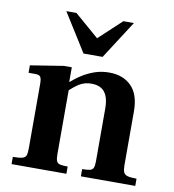

<svg xmlns="http://www.w3.org/2000/svg" viewBox="-81 -791 782 862"><g transform="rotate(10 310.0 -359.5)"><path d="M345 0V-33Q369 -33 380.5 -36Q392 -39 396 -48.5Q400 -58 400 -78V-318Q400 -353 391 -375Q382 -397 364.5 -407.5Q347 -418 321 -418Q288 -418 264 -402.5Q240 -387 217 -364L215 -402Q239 -425 266.5 -442.5Q294 -460 324.5 -470.5Q355 -481 390 -481Q454 -481 491.5 -443Q529 -405 529 -328V-83Q529 -63 533.5 -52Q538 -41 551.5 -37Q565 -33 593 -33V0ZM29 0V-33Q59 -33 72.5 -37Q86 -41 89.5 -51.5Q93 -62 93 -83V-376Q93 -400 87.5 -408.5Q82 -417 65 -417H33V-451L184 -475H220V-409H224V-80Q224 -58 228.5 -48Q233 -38 245 -35.5Q257 -33 279 -33V0ZM261 -545 152 -719H198L309 -623L412 -719H460L348 -545Z"/></g></svg>

Font: Frank Ruhl Libre SemiBold
Style: Regular
Weight: 600
Designer: Yanek Iontef
Foundry: Fontef
Version: Version 6.003;gftools[0.9.30]